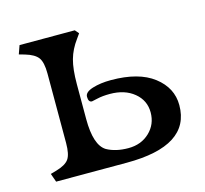

<svg xmlns="http://www.w3.org/2000/svg" viewBox="-79 -586 722 675"><g transform="rotate(-15 282.0 -248.5)"><path d="M205 -312V-185Q205 -90 244 -66Q276 -48 322.5 -48Q369 -48 399.5 -77Q430 -106 430 -149.5Q430 -193 396 -221Q362 -249 308 -249Q281 -249 262 -244.5Q243 -240 241 -240Q228 -240 228 -260Q228 -277 257 -286Q286 -295 324 -295Q425 -295 479.5 -253Q534 -211 534 -148Q534 0 303 0H46L35 -31L56 -37Q91 -47 103 -64Q115 -81 115 -122V-375Q115 -416 102.5 -433Q90 -450 56 -460L35 -466L46 -497H247L259 -483L247 -466Q224 -435 214.5 -401Q205 -367 205 -312Z"/></g></svg>

Font: Gabriela
Style: Regular
Weight: 400
Designer: Eduardo Rodriguez Tunni
Foundry: Eduardo Rodriguez Tunni
Version: Version 1.003